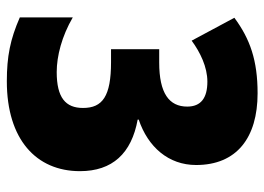

<svg xmlns="http://www.w3.org/2000/svg" viewBox="-126 -638 774 562"><g transform="rotate(90 261.0 -357.0)"><path d="M463 -544C463 -663 383 -724 253 -724C157 -724 94 -702 32 -656L99 -531C133 -556 176 -577 219 -577C267 -577 292 -558 292 -518C292 -465 253 -436 163 -436H124V-295H162C262 -295 296 -270 296 -213C296 -162 266 -136 191 -136C144 -136 86 -151 31 -183V-28C95 0 145 10 218 10C388 10 481 -76 481 -204C481 -299 429 -355 330 -373V-376C410 -403 463 -463 463 -544Z"/></g></svg>

Font: Noto Sans Arabic UI Cn Bk
Style: Regular
Weight: 900
Width: 3
Designer: Monotype Design Team, Nadine Chahine and Nizar Qandah
Foundry: Monotype Imaging Inc.
Version: Version 2.010